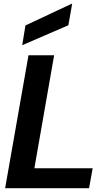

<svg xmlns="http://www.w3.org/2000/svg" viewBox="-20 -991 556 1011"><path d="M7 0 130 -700H265L161 -105H468L449 0ZM97 -753 114 -857 357 -971H360L340 -858Z"/></svg>

Font: DM Sans 36pt
Style: Bold Italic
Weight: 700
Italic angle: -10°
Designer: Colophon Foundry, Jonny Pinhorn
Foundry: Colophon Foundry
Version: Version 4.004;gftools[0.9.30]